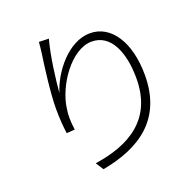

<svg xmlns="http://www.w3.org/2000/svg" viewBox="-139 -920 1110 1096"><g transform="rotate(-20 416.0 -371.5)"><path d="M170 -383C170 -321 175 -268 180 -232L230 -236C223 -287 222 -324 229 -366C246 -496 366 -675 492 -675C608 -675 661 -548 661 -391C661 -139 486 -45 277 -14L307 33C540 -10 713 -124 713 -392C713 -593 626 -723 499 -723C367 -723 254 -577 219 -461C225 -538 244 -688 269 -774L209 -776C207 -754 205 -731 201 -703C191 -636 170 -477 170 -383Z"/></g></svg>

Font: GenEiGothic-pro-Light
Style: Regular
Weight: 300
Designer: Ryoko NISHIZUKA (kana & ideographs); Paul D. Hunt (Latin, Greek & Cyrillic); Wenlong ZHANG (bopomofo); Sandoll Communica
Foundry: Adobe Systems Incorporated; o_tamon
Version: Version 1.000.140830